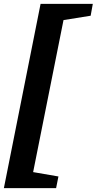

<svg xmlns="http://www.w3.org/2000/svg" viewBox="-20 -774 498 989"><path d="M0 195 189 -754H458L447 -693L229 -658L323 -750L135 191L78 100L281 135L269 195Z"/></svg>

Font: Piazzolla Thin Black
Style: Italic
Weight: 900
Italic angle: -11.3°
Version: Version 2.005